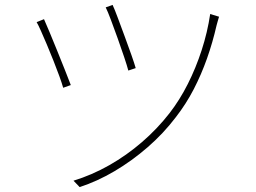

<svg xmlns="http://www.w3.org/2000/svg" viewBox="-20 -744 1040 781"><path d="M438 -724Q446 -707 459 -672Q472 -637 487 -596.5Q502 -556 514.5 -520.5Q527 -485 532 -467L502 -457Q497 -476 485 -512Q473 -548 458.5 -588.5Q444 -629 431 -663.5Q418 -698 410 -714ZM871 -676Q869 -670 866 -659Q863 -648 861 -641Q845 -571 822 -506Q799 -441 768 -381Q737 -321 695 -267Q645 -201 580.5 -145Q516 -89 445.5 -47.5Q375 -6 304 17L279 -9Q354 -32 424.5 -72Q495 -112 557.5 -166Q620 -220 669 -283Q711 -337 744 -402.5Q777 -468 800.5 -540.5Q824 -613 835 -687ZM159 -666Q167 -648 181.5 -613.5Q196 -579 212.5 -538Q229 -497 244 -459.5Q259 -422 268 -398L237 -387Q232 -405 221.5 -434Q211 -463 197.5 -497Q184 -531 170.5 -563Q157 -595 146 -619.5Q135 -644 129 -654Z"/></svg>

Font: Noto Sans HK Thin
Style: Regular
Weight: 100
Designer: Ryoko NISHIZUKA 西塚涼子 (kana, bopomofo & ideographs); Paul D. Hunt (Latin, Greek & Cyrillic); Sandoll Communications 산돌커뮤니
Foundry: Adobe
Version: Version 2.004-H2;hotconv 1.0.118;makeotfexe 2.5.65603